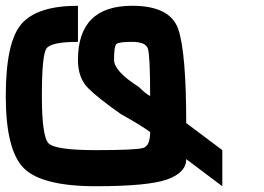

<svg xmlns="http://www.w3.org/2000/svg" viewBox="-20 -645 915 665"><path d="M375 -437.5Q375 -398.4 460.9 -343.8Q484.4 -320.3 500 -312.5Q500 -453.1 492.2 -476.6Q484.4 -500 437.5 -500Q390.6 -500 382.8 -492.2Q375 -484.4 375 -437.5ZM625 -218.8 750 -125V0L625 -93.8Q625 -46.9 558.6 -23.4Q492.2 0 312.5 0Q125 0 62.5 -62.5Q0 -125 0 -312.5Q0 -500 54.7 -562.5Q109.4 -625 250 -625V-500Q156.2 -500 140.6 -476.6Q125 -453.1 125 -312.5Q125 -171.9 148.4 -148.4Q171.9 -125 312.5 -125Q453.1 -125 476.6 -132.8Q500 -140.6 500 -187.5Q468.8 -210.9 398.4 -250Q320.3 -304.7 285.2 -339.8Q250 -375 250 -437.5Q250 -625 437.5 -625Q570.3 -625 597.7 -543Q625 -460.9 625 -218.8Z"/></svg>

Font: CraftyPE
Style: Regular
Weight: 400
Designer: Erek Butcher
Foundry: Haunted Coop
Version: Version 0.018;April 4, 2024;FontCreator 15.0.0.2962 64-bit